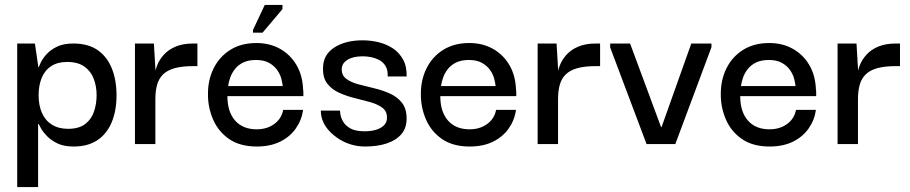

<svg xmlns="http://www.w3.org/2000/svg" viewBox="-20 -586 3702 781"><path d="M279 10Q240 10 214 -2.5Q188 -15 171.5 -32Q155 -49 147 -63.5Q139 -78 137 -82H135V175H50V-409H122L136 -313H138Q139 -317 146 -332Q153 -347 169 -365Q185 -383 211.5 -396Q238 -409 278 -409Q339 -409 377.5 -382Q416 -355 435 -307.5Q454 -260 454 -198Q454 -136 434.5 -89Q415 -42 376.5 -16Q338 10 279 10ZM257 -62Q301 -62 326.5 -81.5Q352 -101 362.5 -132.5Q373 -164 373 -199Q373 -234 361.5 -265Q350 -296 323.5 -315Q297 -334 253 -334Q215 -334 189 -317.5Q163 -301 150 -270Q137 -239 137 -199Q137 -158 150.5 -127Q164 -96 191 -79Q218 -62 257 -62Z M529 0V-409H606L613 -291L612 -203V0ZM612 -184 609 -274Q610 -296 619 -319.5Q628 -343 646.5 -363.5Q665 -384 694.5 -396.5Q724 -409 766 -409H783V-317H765Q720 -317 690 -308.5Q660 -300 643 -283Q626 -266 619 -241Q612 -216 612 -184Z M1025 10Q956 10 912 -20.5Q868 -51 847 -99.5Q826 -148 826 -200Q825 -259 848.5 -307Q872 -355 916.5 -383Q961 -411 1023 -411Q1077 -411 1119 -387.5Q1161 -364 1186 -321.5Q1211 -279 1213 -221Q1214 -218 1214 -209.5Q1214 -201 1214 -195H905Q905 -131 936.5 -95.5Q968 -60 1024 -60Q1066 -60 1095.5 -81.5Q1125 -103 1132 -139H1213Q1207 -97 1183 -63Q1159 -29 1119 -9.5Q1079 10 1025 10ZM908 -236H1130Q1129 -247 1124.5 -265Q1120 -283 1108 -300.5Q1096 -318 1075 -330Q1054 -342 1021 -342Q991 -342 970 -332Q949 -322 936 -305.5Q923 -289 916.5 -270.5Q910 -252 908 -236ZM1048 -453H1009V-464L1057 -566H1129V-549Z M1465 10Q1437 10 1410.5 2.5Q1384 -5 1361.5 -19Q1339 -33 1321.5 -51Q1304 -69 1294.5 -90.5Q1285 -112 1285 -136H1363Q1363 -135 1364.5 -122Q1366 -109 1375 -92.5Q1384 -76 1404.5 -64Q1425 -52 1463 -52Q1492 -52 1512.5 -59Q1533 -66 1544 -78.5Q1555 -91 1554 -109Q1554 -134 1535 -148Q1516 -162 1486 -170.5Q1456 -179 1423 -187Q1390 -195 1360 -208.5Q1330 -222 1311.5 -245.5Q1293 -269 1294 -309Q1294 -363 1339.5 -392.5Q1385 -422 1455 -422Q1489 -422 1521 -414Q1553 -406 1578.5 -389Q1604 -372 1619.5 -344Q1635 -316 1634 -275H1557Q1558 -301 1548.5 -317Q1539 -333 1523 -341.5Q1507 -350 1489.5 -353.5Q1472 -357 1456 -357Q1416 -357 1393 -342.5Q1370 -328 1370 -304Q1370 -279 1389 -265Q1408 -251 1438 -243Q1468 -235 1502 -227Q1536 -219 1566 -205.5Q1596 -192 1615 -168Q1634 -144 1634 -104Q1634 -65 1612.5 -40Q1591 -15 1553 -2.5Q1515 10 1465 10Z M1891 10Q1822 10 1778 -20.5Q1734 -51 1713 -99.5Q1692 -148 1692 -200Q1691 -259 1714.5 -307Q1738 -355 1782.5 -383Q1827 -411 1889 -411Q1943 -411 1985 -387.5Q2027 -364 2052 -321.5Q2077 -279 2079 -221Q2080 -218 2080 -209.5Q2080 -201 2080 -195H1771Q1771 -131 1802.5 -95.5Q1834 -60 1890 -60Q1932 -60 1961.5 -81.5Q1991 -103 1998 -139H2079Q2073 -97 2049 -63Q2025 -29 1985 -9.5Q1945 10 1891 10ZM1774 -236H1996Q1995 -247 1990.5 -265Q1986 -283 1974 -300.5Q1962 -318 1941 -330Q1920 -342 1887 -342Q1857 -342 1836 -332Q1815 -322 1802 -305.5Q1789 -289 1782.5 -270.5Q1776 -252 1774 -236Z M2167 0V-409H2244L2251 -291L2250 -203V0ZM2250 -184 2247 -274Q2248 -296 2257 -319.5Q2266 -343 2284.5 -363.5Q2303 -384 2332.5 -396.5Q2362 -409 2404 -409H2421V-317H2403Q2358 -317 2328 -308.5Q2298 -300 2281 -283Q2264 -266 2257 -241Q2250 -216 2250 -184Z M2792 -409H2874V-394L2727 0H2610L2462 -393V-409H2543L2669 -69H2671Z M3111 10Q3042 10 2998 -20.5Q2954 -51 2933 -99.5Q2912 -148 2912 -200Q2911 -259 2934.5 -307Q2958 -355 3002.5 -383Q3047 -411 3109 -411Q3163 -411 3205 -387.5Q3247 -364 3272 -321.5Q3297 -279 3299 -221Q3300 -218 3300 -209.5Q3300 -201 3300 -195H2991Q2991 -131 3022.5 -95.5Q3054 -60 3110 -60Q3152 -60 3181.5 -81.5Q3211 -103 3218 -139H3299Q3293 -97 3269 -63Q3245 -29 3205 -9.5Q3165 10 3111 10ZM2994 -236H3216Q3215 -247 3210.5 -265Q3206 -283 3194 -300.5Q3182 -318 3161 -330Q3140 -342 3107 -342Q3077 -342 3056 -332Q3035 -322 3022 -305.5Q3009 -289 3002.5 -270.5Q2996 -252 2994 -236Z M3387 0V-409H3464L3471 -291L3470 -203V0ZM3470 -184 3467 -274Q3468 -296 3477 -319.5Q3486 -343 3504.5 -363.5Q3523 -384 3552.5 -396.5Q3582 -409 3624 -409H3641V-317H3623Q3578 -317 3548 -308.5Q3518 -300 3501 -283Q3484 -266 3477 -241Q3470 -216 3470 -184Z"/></svg>

Font: Darker Grotesque SemiBold
Style: Regular
Weight: 600
Designer: Gabriel Lam
Foundry: TypeRant
Version: Version 1.000;gftools[0.9.28]